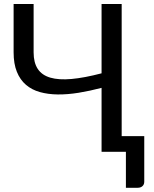

<svg xmlns="http://www.w3.org/2000/svg" viewBox="-20 -736 746 931"><path d="M679.5 -76V145.5Q679.5 158.5 670.8 166.5Q662 174.5 648 174.5H590.5V0H472.5V-310Q415.5 -295 361.5 -286.2Q307.5 -277.5 260.2 -278Q213 -278.5 173.5 -289.5Q134 -300.5 105.8 -324.8Q77.5 -349 61.8 -387.8Q46 -426.5 46 -482.5V-716.5H143V-482Q143 -432.5 163 -402Q183 -371.5 224 -359.5Q265 -347.5 326.8 -353Q388.5 -358.5 472.5 -380.5V-716.5H570V-76Z"/></svg>

Font: Lato
Style: Regular
Weight: 400
Designer: Lukasz Dziedzic with Adam Twardoch and Botio Nikoltchev
Foundry: tyPoland Lukasz Dziedzic
Version: Version 2.015; 2015-08-06; http://www.latofonts.com/